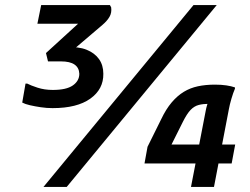

<svg xmlns="http://www.w3.org/2000/svg" viewBox="-20 -740 989 760"><path d="M188 -312Q165 -312 141.5 -315.5Q118 -319 98.5 -323.5Q79 -328 68 -334L81 -409H88Q101 -402 128.5 -393Q156 -384 189 -384Q243 -384 268.5 -402Q294 -420 294 -448Q293 -472 275 -484.5Q257 -497 221 -497H170L162 -530L289 -646H128L143 -720H415L420 -711Q423 -690 413.5 -673.5Q404 -657 385 -641L250 -526L244 -553Q291 -556 323 -543Q355 -530 372 -506Q389 -482 389 -448Q390 -387 337.5 -349.5Q285 -312 188 -312ZM152 0 746 -720H838L244 0ZM736 0 794 -300Q796 -312 800 -325Q804 -338 812 -344L806 -329Q784 -329 766.5 -324.5Q749 -320 734.5 -305Q720 -290 704 -258L659 -168H911L897 -93H552L564 -159L618 -268Q637 -308 659.5 -334.5Q682 -361 707.5 -376.5Q733 -392 763.5 -398.5Q794 -405 831 -405Q856 -405 876 -402Q896 -399 910 -394V-389Q903 -373 896 -349Q889 -325 886 -308L827 0Z"/></svg>

Font: Kufam Medium
Style: Italic
Weight: 500
Italic angle: -11°
Designer: Artur Schmal
Foundry: Original Type
Version: Version 1.301; ttfautohint (v1.8.3)